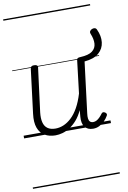

<svg xmlns="http://www.w3.org/2000/svg" viewBox="-127 -958 939 1406"><g transform="rotate(-10 342.0 -255.0)"><path d="M231 18Q186 18 152 -1.5Q118 -21 103 -62Q88 -103 96 -166L137 -495Q139 -506 145 -510.5Q151 -515 164 -515Q179 -515 185.5 -510Q192 -505 191 -494L149 -167Q144 -124 151.5 -93.5Q159 -63 181 -47Q203 -31 240 -31Q270 -31 300 -43.5Q330 -56 358.5 -82.5Q387 -109 411 -151.5Q435 -194 453 -254L482 -496Q483 -507 489.5 -511Q496 -515 510 -515Q571 -518 598.5 -539Q626 -560 628 -594.5Q630 -629 612 -671Q608 -681 613 -689.5Q618 -698 628.5 -702.5Q639 -707 649 -705Q659 -703 664 -692Q688 -641 682.5 -594Q677 -547 640.5 -515.5Q604 -484 534 -478L487 -100Q484 -78 486 -62Q488 -46 496.5 -38Q505 -30 520 -30Q533 -30 545 -36.5Q557 -43 568.5 -54.5Q580 -66 590 -80Q595 -87 602 -88Q609 -89 618 -83Q626 -78 627.5 -70.5Q629 -63 624 -57Q613 -37 595.5 -20Q578 -3 557 7.5Q536 18 511 18Q490 18 474.5 11Q459 4 449 -9Q439 -22 435 -41Q431 -60 433 -84L437 -133Q417 -90 391.5 -61Q366 -32 338.5 -14.5Q311 3 283.5 10.5Q256 18 231 18ZM0 365H646V375H0ZM0 -20H646V0H0ZM0 -505H646V-500H0ZM0 -885H646V-875H0Z"/></g></svg>

Font: Playwrite GB J Guides
Style: Italic
Weight: 400
Italic angle: -7.01216°
Designer: Veronika Burian, José Scaglione
Foundry: TypeTogether
Version: Version 1.003